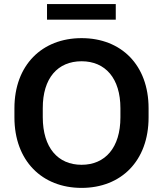

<svg xmlns="http://www.w3.org/2000/svg" viewBox="-20 -918 806 949"><path d="M383.3 10.7C578.6 10.7 714.4 -122.6 714.4 -337.9V-382.8C714.4 -596.7 579.1 -729.5 383.3 -729.5C187.5 -729.5 51.3 -596.2 51.3 -382.8V-337.9C51.3 -123.5 187.5 10.7 383.3 10.7ZM552.2 -820.8V-897.9H212.4V-820.8ZM383.3 -103.5C266.1 -103.5 191.9 -188 191.4 -337.9V-382.8C190.9 -532.2 265.6 -615.2 383.3 -615.2C500.5 -615.2 575.2 -531.2 575.2 -382.8V-337.9C575.2 -188.5 500 -103.5 383.3 -103.5Z"/></svg>

Font: Winston SemiBold
Style: Regular
Weight: 600
Designer: Vernon Adams, Kim Jin-seong, David Berlow, Cristiano Sobral
Foundry: The Winston Project Authors
Version: Version 3.004